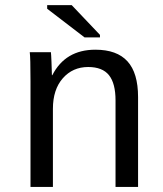

<svg xmlns="http://www.w3.org/2000/svg" viewBox="-20 -733 640 753"><path d="M433.1 0V-339.4Q433.1 -405.8 407.5 -438Q381.8 -470.2 325.7 -470.2Q265.1 -470.2 226.3 -426Q187.5 -381.8 187.5 -306.2V0H99.6V-415.5Q99.6 -507.8 96.7 -528.3H179.7Q180.2 -525.9 180.7 -515.1Q181.2 -504.4 181.9 -490.5Q182.6 -476.6 183.6 -438H185.1Q236.3 -538.1 354 -538.1Q438.5 -538.1 480 -492.4Q521.5 -446.8 521.5 -352.1V0ZM311.5 -586.4 165 -698.7V-712.9H261.2L372.1 -596.2V-586.4Z"/></svg>

Font: Cousine
Style: Regular
Weight: 400
Monospace: yes
Designer: Steve Matteson
Foundry: Monotype Imaging Inc.
Version: Version 1.21